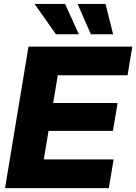

<svg xmlns="http://www.w3.org/2000/svg" viewBox="-20 -967 700 987"><path d="M5.9 0 126.5 -727.5H660.2L635.7 -580.1H276.9L253.4 -437.5H584.5L560.5 -294.4H229.5L205.1 -147.5H564L539.6 0ZM446.8 -791 378.9 -946.8H522.5L561.5 -791ZM267.6 -791 157.7 -946.8H314.5L385.3 -791Z"/></svg>

Font: Inter 28pt ExtraBold
Style: Italic
Weight: 800
Italic angle: -9.3988°
Designer: Rasmus Andersson
Foundry: rsms
Version: Version 4.001;git-66647c0bb